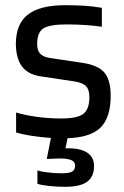

<svg xmlns="http://www.w3.org/2000/svg" viewBox="-20 -524 479 739"><path d="M342 115Q342 156 315.5 175.5Q289 195 230 195Q197 195 166 191.5Q135 188 124 183V132Q135 136 162.5 139.5Q190 143 217 143Q246 143 257.5 136.5Q269 130 269 113Q269 99 255 92.5Q241 86 209 86Q197 86 179 87Q161 88 160 88L176 7Q135 4 100 -1.5Q65 -7 42 -14V-91Q74 -81 120.5 -74.5Q167 -68 216 -68Q278 -68 301 -86Q324 -104 324 -150Q324 -179 311 -192.5Q298 -206 264 -211L137 -230Q89 -237 65.5 -267Q42 -297 41 -354Q41 -432 87.5 -468Q134 -504 231 -504Q271 -504 303.5 -502Q336 -500 372 -494V-421Q346 -425 311 -427.5Q276 -430 236 -430Q172 -430 147.5 -415Q123 -400 123 -354Q123 -330 134.5 -317.5Q146 -305 171 -301L298 -282Q358 -273 382 -244.5Q406 -216 406 -155Q406 -72 367.5 -33.5Q329 5 240 8L232 47Q286 45 314 62.5Q342 80 342 115Z"/></svg>

Font: Blinker
Style: Regular
Weight: 400
Designer: Juergen Huber
Foundry: supertype
Version: Version 1.017;hotconv 1.0.117;makeotfexe 2.5.65602